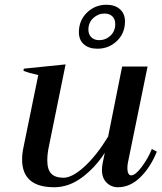

<svg xmlns="http://www.w3.org/2000/svg" viewBox="-20 -778 680 808"><path d="M312 -642Q312 -692 346 -725Q380 -758 428 -758Q464 -758 485 -739Q506 -720 506 -688Q506 -638 472 -605.5Q438 -573 390 -573Q354 -573 333 -591.5Q312 -610 312 -642ZM397 -609Q425 -609 445 -628Q465 -647 465 -677Q465 -697 453 -709Q441 -721 420 -721Q393 -721 372.5 -702Q352 -683 352 -653Q352 -633 364.5 -621Q377 -609 397 -609ZM640 -140Q614 -75 571 -32.5Q528 10 476 10Q448 10 428.5 -9.5Q409 -29 409 -63Q409 -76 412 -91L421 -135Q381 -73 325.5 -31.5Q270 10 208 10Q73 10 73 -107Q73 -131 79 -159L141 -462Q101 -471 79 -480L80 -489L256 -507L186 -163Q179 -131 179 -103Q179 -64 196 -47Q213 -30 247 -30Q284 -30 335 -76.5Q386 -123 435 -203L494 -498H601L519 -97Q516 -84 516 -70Q516 -57 520 -48.5Q524 -40 532 -40Q550 -40 577 -76.5Q604 -113 619 -151Z"/></svg>

Font: Trirong Medium
Style: Italic
Weight: 500
Italic angle: -12°
Designer: Katatrad Team
Foundry: CadsonDemak
Version: Version 1.001